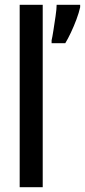

<svg xmlns="http://www.w3.org/2000/svg" viewBox="-20 -780 354 800"><path d="M158 0H62V-760H158ZM314 -750Q309 -727 298.5 -699Q288 -671 275.5 -644.5Q263 -618 252 -600H195V-612Q198 -624 202.5 -653Q207 -682 211.5 -712.5Q216 -743 216 -760H314Z"/></svg>

Font: Noto Sans Thai ExtCond Med
Style: Regular
Weight: 500
Width: 2
Designer: Monotype Design Team
Foundry: Monotype Imaging Inc.
Version: Version 2.002; ttfautohint (v1.8.4.7-5d5b)